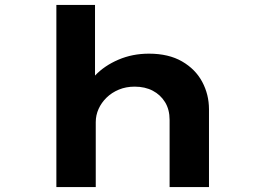

<svg xmlns="http://www.w3.org/2000/svg" viewBox="-20 -760 1072 780"><path d="M209 0V-740H366V-383L318 -368Q329 -414 366.5 -453.5Q404 -493 461 -517.5Q518 -542 585 -542Q665 -542 719.5 -510.5Q774 -479 801.5 -427.5Q829 -376 829 -316V0H669V-273Q669 -315 650.5 -345Q632 -375 600.5 -391.5Q569 -408 527 -408Q492 -408 463 -396Q434 -384 413 -363.5Q392 -343 380.5 -317.5Q369 -292 369 -264V0H289Q249 0 229 0Q209 0 209 0Z"/></svg>

Font: Lexend Zetta
Style: Bold
Weight: 700
Designer: Bonnie Shaver-Troup, Thomas Jockin
Foundry: Lexend
Version: Version 1.007